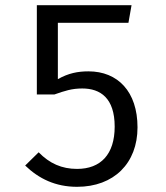

<svg xmlns="http://www.w3.org/2000/svg" viewBox="-20 -709 640 740"><path d="M487 -689H122V-345H190C230 -359 257 -368 297 -368C367 -368 422 -331 422 -221C422 -114 368 -58 277 -58C218 -58 171 -79 129 -122L77 -71C130 -20 194 11 277 11C419 11 510 -80 510 -218C510 -356 434 -434 321 -434C280 -434 244 -427 203 -404V-621H475Z"/></svg>

Font: FiraMono Nerd Font
Style: Regular
Weight: 400
Designer: Carrois Corporate & Edenspiekermann AG
Foundry: Carrois Corporate GbR & Edenspiekermann AG
Version: Version 003.206;Nerd Fonts 3.3.0